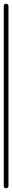

<svg xmlns="http://www.w3.org/2000/svg" viewBox="-20 -1000 65 1020"><path d="M0 -13H25V-968H0ZM13 -25Q9 -25 6 -23.5Q3 -22 1.5 -19Q0 -16 0 -13Q0 -9 1.5 -6Q3 -3 6 -1.5Q9 0 13 0Q16 0 19 -1.5Q22 -3 23.5 -6Q25 -9 25 -13Q25 -16 23.5 -19Q22 -22 19 -23.5Q16 -25 13 -25ZM13 -980Q9 -980 6 -978.5Q3 -977 1.5 -974Q0 -971 0 -968Q0 -964 1.5 -961Q3 -958 6 -956.5Q9 -955 13 -955Q16 -955 19 -956.5Q22 -958 23.5 -961Q25 -964 25 -968Q25 -971 23.5 -974Q22 -977 19 -978.5Q16 -980 13 -980Z"/></svg>

Font: Wavefont Thin
Style: Regular
Weight: 100
Monospace: yes
Version: Version 3.005;gftools[0.9.33]